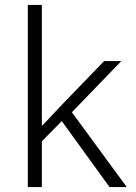

<svg xmlns="http://www.w3.org/2000/svg" viewBox="-20 -760 553 780"><path d="M93 -740H150V-251H153L233 -336L403 -512H473L272 -304L495 0H425L231 -268L150 -186V0H93Z"/></svg>

Font: IBM Plex Sans Devanagari Light
Style: Regular
Weight: 300
Designer: Mike Abbink, Paul van der Laan, Pieter van Rosmalen, Erin McLaughlin
Foundry: Bold Monday
Version: Version 1.1